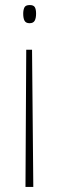

<svg xmlns="http://www.w3.org/2000/svg" viewBox="-20 -598 234 761"><path d="M123 -544Q123 -526 117.5 -516Q112 -506 97 -506Q83 -506 77.5 -515.5Q72 -525 72 -544Q72 -558 76.5 -568Q81 -578 98 -578Q113 -578 118 -569.5Q123 -561 123 -544ZM84 -401H107L112 143H81Z"/></svg>

Font: Noto Sans Tamil UI ExtraCondensed Thin
Style: Regular
Weight: 100
Width: 2
Designer: Jelle Bosma - Monotype Design Team
Foundry: Monotype Imaging Inc.
Version: Version 2.004; ttfautohint (v1.8.4.7-5d5b)